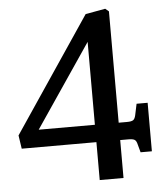

<svg xmlns="http://www.w3.org/2000/svg" viewBox="-52 -617 724 828"><g transform="rotate(-5 309.5 -203.0)"><path d="M346.2 164.1V0H22.9L14.2 -58.1L348.1 -554.2L434.1 -569.8L449.2 -557.1V-75.2H484.9Q504.4 -75.2 512 -80.3Q519.5 -85.4 522.9 -101.1L533.2 -149.9H581.1V60.1H532.2L522.9 25.9Q519.5 10.3 512 5.1Q504.4 0 484.9 0H449.2V164.1ZM103 -75.2H346.2V-434.1Z"/></g></svg>

Font: Literata Book Medium
Style: Regular
Weight: 500
Designer: Latin by Veronika Burian and Jose Scaglione. Greek by Irene Vlachou. Cyrillic by Vera Evstafieva
Foundry: TypeTogether
Version: Version 2.003;PS 002.003;hotconv 1.0.88;makeotf.lib2.5.64775